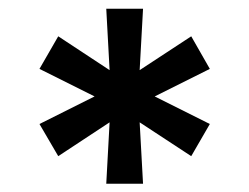

<svg xmlns="http://www.w3.org/2000/svg" viewBox="-20 -748 583 449"><path d="M228.5 -318.4 236.3 -461.9 116.2 -382.8 72.3 -458 201.2 -522.5 72.3 -586.9 116.2 -663.1 236.3 -584 228.5 -727.5H314.5L306.6 -584L427.2 -663.1L470.7 -586.9L341.8 -522.5L470.7 -458L427.2 -382.8L306.6 -461.9L314.5 -318.4Z"/></svg>

Font: Inter Semi Bold
Style: Regular
Weight: 600
Designer: Rasmus Andersson
Foundry: rsms
Version: Version 4.000;git-e0f93cc